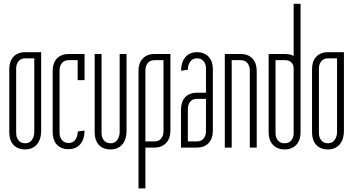

<svg xmlns="http://www.w3.org/2000/svg" viewBox="-20 -784 1879 1020"><path d="M198.7 -88.9Q198.7 -67.4 193.4 -49.3Q188 -31.2 177.2 -18.1Q166.5 -4.9 150.6 2.4Q134.8 9.8 113.8 9.8Q92.8 9.8 76.9 3.2Q61 -3.4 50.5 -15.4Q40 -27.3 34.7 -43.7Q29.3 -60.1 29.3 -79.6V-418Q29.3 -437 34.7 -453.4Q40 -469.7 50.8 -481.7Q61.5 -493.7 77.4 -500.2Q93.3 -506.8 114.3 -506.8H198.7ZM65.9 -76.7Q65.9 -54.2 78.4 -38.6Q90.8 -22.9 114.3 -22.9Q137.2 -22.9 149.7 -40.8Q162.1 -58.6 162.1 -84V-474.1H114.3Q90.8 -474.1 78.4 -458.5Q65.9 -442.9 65.9 -420.4Z M296.4 -78.1Q296.4 -55.7 309.1 -40Q321.8 -24.4 345.2 -24.4Q368.2 -24.4 380.6 -42.2Q393.1 -60.1 393.1 -85.4L429.2 -90.3Q429.2 -68.8 423.8 -50.8Q418.5 -32.7 407.7 -19.5Q397 -6.3 381.1 1Q365.2 8.3 344.2 8.3Q323.2 8.3 307.4 1.7Q291.5 -4.9 281 -16.8Q270.5 -28.8 265.1 -45.2Q259.8 -61.5 259.8 -81.1V-408.2Q259.8 -427.2 265.1 -443.6Q270.5 -460 281.2 -471.9Q292 -483.9 307.9 -490.5Q323.7 -497.1 344.7 -497.1H429.2V-358.4H392.6V-464.4H344.7Q321.3 -464.4 308.8 -448.7Q296.4 -433.1 296.4 -410.6Z M652.3 -497.1V-88.9Q652.3 -67.4 647 -49.3Q641.6 -31.2 630.9 -18.1Q620.1 -4.9 604.2 2.4Q588.4 9.8 567.4 9.8Q546.4 9.8 530.5 3.2Q514.6 -3.4 504.2 -15.4Q493.7 -27.3 488.3 -43.7Q482.9 -60.1 482.9 -79.6V-497.1H519.5V-76.7Q519.5 -54.2 532 -38.6Q544.4 -22.9 567.9 -22.9Q590.8 -22.9 603.3 -40.8Q615.7 -58.6 615.7 -84V-497.1Z M885.3 -89.4Q885.3 -70.3 879.9 -54Q874.5 -37.6 863.8 -25.6Q853 -13.7 837.2 -6.8Q821.3 0 800.8 0H752.4V216.8H715.8V-408.2Q715.8 -427.2 721.2 -443.6Q726.6 -460 737.3 -471.9Q748 -483.9 763.9 -490.5Q779.8 -497.1 800.8 -497.1H885.3ZM848.6 -464.4H800.8Q777.3 -464.4 764.9 -448.7Q752.4 -433.1 752.4 -410.6V-32.7H800.8Q823.7 -32.7 836.2 -48.1Q848.6 -63.5 848.6 -85.9Z M1025.9 -32.7Q1049.3 -32.7 1061.8 -48.3Q1074.2 -64 1074.2 -86.4V-258.8H1025.9Q1002.9 -258.8 990.5 -243.7Q978 -228.5 978 -205.6V-32.7ZM941.4 0V-202.1Q941.4 -221.7 946.8 -238Q952.1 -254.4 962.9 -266.4Q973.6 -278.3 989.5 -284.9Q1005.4 -291.5 1025.9 -291.5H1074.2V-420.9Q1074.2 -443.4 1061.8 -458.7Q1049.3 -474.1 1025.9 -474.1Q1002.9 -474.1 990.5 -456.5Q978 -439 978 -413.6L941.9 -408.2Q941.9 -429.2 947.3 -447.3Q952.6 -465.3 963.1 -478.5Q973.6 -491.7 989.5 -499.3Q1005.4 -506.8 1025.9 -506.8Q1046.9 -506.8 1062.7 -500Q1078.6 -493.2 1089.4 -481.2Q1100.1 -469.2 1105.5 -452.9Q1110.8 -436.5 1110.8 -417.5V-89.4Q1110.8 -69.8 1105.5 -53.5Q1100.1 -37.1 1089.4 -25.1Q1078.6 -13.2 1062.7 -6.6Q1046.9 0 1025.9 0Z M1343.8 0H1307.1V-410.6Q1307.1 -433.1 1294.7 -448.7Q1282.2 -464.4 1259.3 -464.4H1210.9V0H1174.3V-497.1H1259.3Q1279.8 -497.1 1295.7 -490.5Q1311.5 -483.9 1322.3 -471.9Q1333 -460 1338.4 -443.6Q1343.8 -427.2 1343.8 -408.2Z M1576.7 -79.6Q1576.7 -60.5 1571.3 -44.2Q1565.9 -27.8 1555.2 -15.9Q1544.4 -3.9 1528.6 2.9Q1512.7 9.8 1492.2 9.8Q1471.2 9.8 1455.3 2.9Q1439.5 -3.9 1428.7 -15.9Q1418 -27.8 1412.6 -44.2Q1407.2 -60.5 1407.2 -79.6V-497.1H1490.2Q1508.8 -497.1 1520 -494.4Q1531.2 -491.7 1540 -486.8V-763.7H1576.7ZM1540 -418Q1540 -420.9 1539.3 -428.7Q1538.6 -436.5 1534.2 -444.3Q1529.8 -452.1 1520 -458.3Q1510.3 -464.4 1492.2 -464.4H1443.8V-76.2Q1443.8 -53.7 1456.3 -38.3Q1468.8 -22.9 1492.2 -22.9Q1515.1 -22.9 1527.6 -38.3Q1540 -53.7 1540 -76.2Z M1807.1 -88.9Q1807.1 -67.4 1801.8 -49.3Q1796.4 -31.2 1785.6 -18.1Q1774.9 -4.9 1759 2.4Q1743.2 9.8 1722.2 9.8Q1701.2 9.8 1685.3 3.2Q1669.4 -3.4 1658.9 -15.4Q1648.4 -27.3 1643.1 -43.7Q1637.7 -60.1 1637.7 -79.6V-418Q1637.7 -437 1643.1 -453.4Q1648.4 -469.7 1659.2 -481.7Q1669.9 -493.7 1685.8 -500.2Q1701.7 -506.8 1722.7 -506.8H1807.1ZM1674.3 -76.7Q1674.3 -54.2 1686.8 -38.6Q1699.2 -22.9 1722.7 -22.9Q1745.6 -22.9 1758.1 -40.8Q1770.5 -58.6 1770.5 -84V-474.1H1722.7Q1699.2 -474.1 1686.8 -458.5Q1674.3 -442.9 1674.3 -420.4Z"/></svg>

Font: Tulpen One
Style: Regular
Weight: 400
Designer: Naima Ben Ayed
Foundry: Naima Ben Ayed, Anton Koovit
Version: Version 1.002